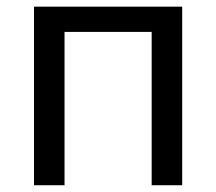

<svg xmlns="http://www.w3.org/2000/svg" viewBox="-20 -548 640 568"><path d="M519 0H428.7V-453.6H170.9V0H80.6V-528.3H519Z"/></svg>

Font: Roboto Mono
Style: Regular
Weight: 400
Designer: Google
Version: Version 2.000985; 2015; ttfautohint (v1.3)